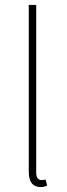

<svg xmlns="http://www.w3.org/2000/svg" viewBox="-20 -742 270 774"><path d="M144 12Q129 12 118 5.5Q107 -1 101.5 -15Q96 -29 96 -52V-722H126V-46Q126 -30 132 -23Q138 -16 148 -16Q151 -16 154.5 -16.5Q158 -17 164 -18L170 6Q164 9 158 10.5Q152 12 144 12Z"/></svg>

Font: Source Sans 3 Variable
Style: Regular
Weight: 200
Designer: Paul D. Hunt
Foundry: Adobe Systems Incorporated
Version: Version 3.026